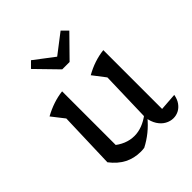

<svg xmlns="http://www.w3.org/2000/svg" viewBox="-203 -857 995 995"><g transform="rotate(-45 294.5 -360.0)"><path d="M489 -70 585 -77Q580 -49 566.5 -30.5Q553 -12 535 -3Q517 6 497 6Q474 6 452.5 -6Q431 -18 416 -41.5Q401 -65 396 -99L404 -386L351 -455Q418 -493 489 -501ZM281 7Q274 8 267.5 8.5Q261 9 255 9Q206 9 166 -11.5Q126 -32 93 -75L172 -120Q227 -72 289 -72Q346 -72 403 -115L406 -95Q378 -61 347 -36Q316 -11 281 7ZM93 -75 103 -386 49 -455Q118 -493 187 -501V-88ZM268 -581 155 -697 187 -729 296 -646 404 -729 436 -697 322 -581Z"/></g></svg>

Font: Piazzolla Thin Medium
Style: Regular
Weight: 500
Version: Version 2.005